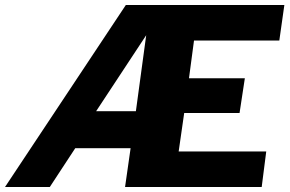

<svg xmlns="http://www.w3.org/2000/svg" viewBox="-38 -743 1152 763"><path d="M1020 -141H672L694 -294H914L935 -432H713L733 -582H1072L1092 -723H462L-18 0H160L261 -154H481L459 0H1002ZM502 -301H344L543 -603Z"/></svg>

Font: United Sans ExtraBold
Style: Italic
Weight: 800
Italic angle: -8°
Designer: Pablo Impallari, Rodrigo Fuenzalida (Modified by Dan O. Williams)
Version: Version 1.000;PS 001.000;hotconv 1.0.88;makeotf.lib2.5.64775